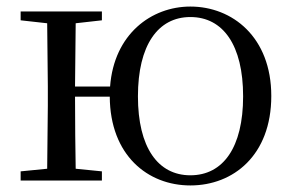

<svg xmlns="http://www.w3.org/2000/svg" viewBox="-20 -551 896 586"><path d="M561 -16C462 -16 401 -101 401 -257C401 -413 462 -499 561 -499C661 -499 722 -413 722 -257C722 -101 661 -16 561 -16ZM561 15C692 15 808 -77 808 -258C808 -438 689 -531 561 -531C442 -531 328 -447 316 -287H209L211 -480L291 -489V-516H43V-489L124 -480L126 -288V-229L124 -36L43 -28V0H291V-28L211 -36C210 -92 209 -177 209 -256H315C316 -77 431 15 561 15Z"/></svg>

Font: Source Han Serif KR
Style: Regular
Weight: 400
Designer: Ryoko NISHIZUKA 西塚涼子 (kana & ideographs); Frank Grießhammer (Latin, Greek & Cyrillic); Wenlong ZHANG 张文龙 (bopomofo); San
Foundry: Adobe
Version: Version 2.001;hotconv 1.1.0;makeotfexe 2.6.0